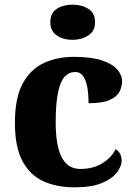

<svg xmlns="http://www.w3.org/2000/svg" viewBox="-20 -794 580 824"><path d="M300 10Q224 10 166.5 -16Q109 -42 76.5 -102.5Q44 -163 44 -267Q44 -375 78 -436.5Q112 -498 169 -524Q226 -550 297 -550Q371 -550 416.5 -535Q462 -520 483 -496Q504 -472 504 -444Q504 -424 493.5 -402Q483 -380 452 -365.5Q421 -351 360 -351Q360 -387 355 -417.5Q350 -448 337.5 -466.5Q325 -485 303 -485Q277 -485 258.5 -466Q240 -447 229.5 -399.5Q219 -352 219 -268Q219 -202 230.5 -157.5Q242 -113 265.5 -91Q289 -69 326 -69Q380 -69 419.5 -93.5Q459 -118 476 -154Q490 -146 496 -132.5Q502 -119 502 -105Q502 -80 481 -53Q460 -26 416 -8Q372 10 300 10ZM292 -623Q251 -623 223.5 -642Q196 -661 196 -698Q196 -738 223.5 -756Q251 -774 292 -774Q331 -774 359.5 -756Q388 -738 388 -698Q388 -661 359 -642Q330 -623 292 -623Z"/></svg>

Font: Noto Serif Tibetan ExtraBold
Style: Regular
Weight: 800
Version: Version 2.103